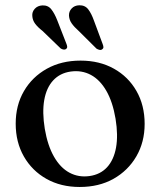

<svg xmlns="http://www.w3.org/2000/svg" viewBox="-20 -715 623 746"><path d="M293 -479.5Q366.5 -479.5 422.5 -448.2Q478.5 -417 510.2 -361.5Q542 -306 542 -233.5Q542 -163 509.8 -107.5Q477.5 -52 421 -20.2Q364.5 11.5 289.5 11.5Q216.5 11.5 160.5 -20Q104.5 -51.5 72.8 -107Q41 -162.5 41 -234.5Q41 -306 73 -361Q105 -416 161.8 -447.8Q218.5 -479.5 293 -479.5ZM328 -31Q370 -37 396 -65.2Q422 -93.5 430.8 -141.2Q439.5 -189 429 -253.5Q418 -319 393.2 -362Q368.5 -405 333 -424Q297.5 -443 254.5 -437Q213 -431 186.8 -402.8Q160.5 -374.5 152 -326.8Q143.5 -279 154 -214.5Q165 -149.5 189.8 -106.2Q214.5 -63 250 -44Q285.5 -25 328 -31ZM202.5 -636 238 -545Q240.5 -539 241 -533.8Q241.5 -528.5 237 -525Q233 -521.5 226.8 -522.5Q220.5 -523.5 215.5 -527L145 -595Q127 -609 116.8 -622.5Q106.5 -636 105.5 -653Q104 -668.5 115 -680.8Q126 -693 144.5 -694Q166.5 -695 179.2 -679Q192 -663 202.5 -636ZM345 -635 379 -543.5Q381.5 -537 381.8 -532Q382 -527 377 -523.5Q373 -520 366.8 -521.2Q360.5 -522.5 355 -526L285 -595.5Q268.5 -610 258.8 -623.8Q249 -637.5 248 -654.5Q247.5 -670.5 258.5 -682.2Q269.5 -694 288 -694.5Q310.5 -695 323 -678.5Q335.5 -662 345 -635Z"/></svg>

Font: Fraunces
Style: Regular
Weight: 400
Version: Version 1.000;[b76b70a41]